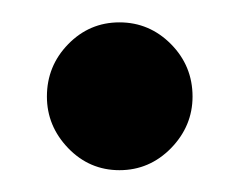

<svg xmlns="http://www.w3.org/2000/svg" viewBox="-20 -138 224 176"><path d="M89.5 18Q62 18 42.5 -2.2Q23 -22.5 23 -49.5Q23 -77.5 42.5 -97.5Q62 -117.5 89.5 -117.5Q117 -117.5 136.8 -97.5Q156.5 -77.5 156.5 -49.5Q156.5 -22.5 136.8 -2.2Q117 18 89.5 18Z"/></svg>

Font: Imbue 50pt
Style: Bold
Weight: 700
Designer: Tyler Finck
Foundry: Etcetera Type Company
Version: Version 1.102; ttfautohint (v1.8.3)